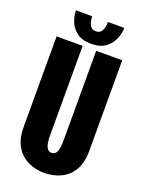

<svg xmlns="http://www.w3.org/2000/svg" viewBox="-162 -943 774 1030"><g transform="rotate(20 225.0 -428.0)"><path d="M225.1 11Q187.8 11 153.8 -0.1Q119.9 -11.3 93.7 -34.5Q67.5 -57.7 52.4 -94.3Q37.3 -130.9 37.3 -182.3V-700H186V-192.9Q186 -143.1 196 -123.2Q206 -103.4 225.1 -103.4Q244.9 -103.4 254.1 -123.2Q263.3 -143 263.3 -192.6V-700H412V-182.3Q412 -113.9 386.1 -71.3Q360.3 -28.6 317.7 -8.8Q275.1 11 225.1 11ZM362.8 -866.9Q362.8 -835.9 349.2 -803.1Q335.7 -770.4 305.3 -748.1Q274.9 -725.8 223.9 -725.8Q173 -725.8 143.1 -748.1Q113.1 -770.4 100.1 -803.1Q87.1 -835.9 87.1 -866.9H179.6Q179.6 -860 182.1 -843.3Q184.6 -826.6 194 -812.2Q203.5 -797.8 224.9 -797.8Q246.9 -797.8 256.3 -812.2Q265.8 -826.6 268 -843.3Q270.2 -860 270.2 -866.9Z"/></g></svg>

Font: League Mono Thin Condensed
Style: Regular
Weight: 100
Width: 1
Designer: Tyler Finck
Foundry: The League of Moveable Type / Tyler Finck
Version: Version 2.300;RELEASE